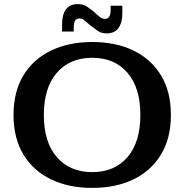

<svg xmlns="http://www.w3.org/2000/svg" viewBox="-20 -902 900 937"><path d="M283 -785Q283 -831 302 -856.5Q321 -882 360 -882Q386 -882 404 -870Q422 -858 439 -844L453 -831Q463 -822 471.5 -816Q480 -810 493 -810Q520 -810 520 -853V-874H577V-837Q577 -791 558 -765Q539 -739 501 -739Q474 -739 456.5 -751.5Q439 -764 421 -778L407 -790Q397 -799 388.5 -805.5Q380 -812 367 -812Q340 -812 340 -769V-748H283ZM430 15Q316 15 229.5 -26.5Q143 -68 94.5 -147.5Q46 -227 46 -341Q46 -455 94.5 -534.5Q143 -614 229.5 -655.5Q316 -697 430 -697Q545 -697 631 -655.5Q717 -614 765.5 -534.5Q814 -455 814 -341Q814 -227 765.5 -147.5Q717 -68 631 -26.5Q545 15 430 15ZM430 -62Q539 -62 602 -135Q665 -208 665 -341Q665 -474 602 -547Q539 -620 430 -620Q321 -620 257.5 -547Q194 -474 194 -341Q194 -208 257.5 -135Q321 -62 430 -62Z"/></svg>

Font: Montagu Slab 16pt Medium
Style: Regular
Weight: 500
Designer: Florian Karsten
Foundry: Florian Karsten
Version: Version 1.000; ttfautohint (v1.8.3)